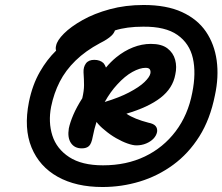

<svg xmlns="http://www.w3.org/2000/svg" viewBox="-20 -897 892 770"><path d="M391 -147Q285 -147 211.5 -188Q138 -229 106.5 -305.5Q75 -382 96 -488Q110 -557 140 -609Q168 -658 205 -694Q202 -703 205 -714Q209 -735 236.5 -762.5Q264 -790 311 -816.5Q358 -843 420.5 -860Q483 -877 556 -877Q648 -877 710 -848.5Q772 -820 806 -770Q840 -720 849 -654.5Q858 -589 842 -515Q823 -419 779.5 -350Q736 -281 674.5 -236Q613 -191 540.5 -169Q468 -147 391 -147ZM441 -775Q437 -763 426 -753Q411 -739 381 -724Q323 -693 283 -654Q243 -615 219.5 -569Q196 -523 185 -469Q173 -407 190 -353.5Q207 -300 257.5 -267Q308 -234 393 -234Q487 -234 561 -269.5Q635 -305 684.5 -370.5Q734 -436 751 -525Q767 -604 753.5 -663.5Q740 -723 691.5 -757Q643 -791 554 -790Q488 -790 441 -775ZM308 -302Q279 -302 264.5 -323.5Q250 -345 256 -382Q261 -406 274 -436.5Q287 -467 310 -503Q317 -533 317 -555.5Q317 -578 315 -607Q314 -628 324.5 -642.5Q335 -657 358 -657Q381 -657 395 -644Q401 -637 405 -626Q424 -649 446 -667Q478 -693 513.5 -707Q549 -721 585 -721Q628 -721 651.5 -703Q675 -685 682.5 -657Q690 -629 683 -598Q673 -543 624 -505Q575 -467 487 -441Q503 -430 525.5 -421Q548 -412 575 -405Q596 -401 604 -391.5Q612 -382 610 -368Q607 -353 595.5 -341Q584 -329 566 -321.5Q548 -314 527 -314Q513 -314 491.5 -321.5Q470 -329 445.5 -343Q421 -357 399 -376Q380 -391 367 -408Q358 -380 352 -349Q347 -321 337 -311.5Q327 -302 308 -302ZM400 -488Q459 -506 497 -526Q539 -548 559.5 -568Q580 -588 583 -602Q585 -612 581 -618.5Q577 -625 564 -625Q541 -625 511 -608.5Q481 -592 450 -558Q423 -529 400 -488Z"/></svg>

Font: Shantell Sans Light Medium
Style: Italic
Weight: 500
Italic angle: -11°
Version: Version 1.011;[c5ecc13dd]